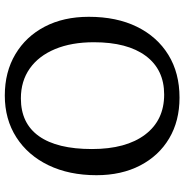

<svg xmlns="http://www.w3.org/2000/svg" viewBox="-4 -750 768 800"><g transform="rotate(90 380.0 -350.0)"><path d="M378 14Q280 14 206 -30Q132 -74 91 -152.5Q50 -231 50 -336Q50 -452 91.5 -536.5Q133 -621 208.5 -667.5Q284 -714 387 -714Q484 -714 556.5 -671Q629 -628 669.5 -550Q710 -472 710 -368Q710 -254 668.5 -168Q627 -82 552 -34Q477 14 378 14ZM390 -53Q494 -53 547.5 -128.5Q601 -204 601 -349Q601 -491 541 -570.5Q481 -650 374 -650Q270 -650 213 -573.5Q156 -497 156 -357Q156 -264 184.5 -195.5Q213 -127 265.5 -90Q318 -53 390 -53Z"/></g></svg>

Font: Literata 12pt
Style: Regular
Weight: 400
Designer: Latin by Veronika Burian and Jose Scaglione. Greek by Irene Vlachou. Cyrillic by Vera Evstafieva.
Foundry: TypeTogether
Version: Version 3.002